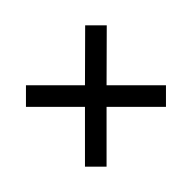

<svg xmlns="http://www.w3.org/2000/svg" viewBox="-105 -674 704 704"><g transform="rotate(-45 246.5 -322.0)"><path d="M35 -167 91 -111 246 -266 400 -112 456 -168 302 -322 458 -477 402 -533 246 -378 93 -531 37 -475 190 -322Z"/></g></svg>

Font: Hibana 45 SubMedium
Style: Regular
Weight: 500
Width: 6
Designer: pygmalion
Foundry: ybstudio
Version: Version 2021.007;FEAKit 1.0